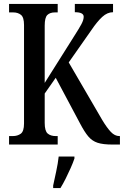

<svg xmlns="http://www.w3.org/2000/svg" viewBox="-20 -734 629 975"><path d="M26 0V-43H45Q69 -43 85.5 -55Q102 -67 102 -107V-607Q102 -646 86.5 -658.5Q71 -671 47 -671H26V-714H273V-671H259Q234 -671 220.5 -658Q207 -645 207 -604V-313L357 -551Q382 -590 393.5 -611.5Q405 -633 405 -649Q405 -672 360 -672V-714H554V-672Q525 -672 499 -648Q473 -624 444 -581L329 -417L499 -125Q523 -85 543 -64Q563 -43 586 -43H589V0H550Q503 0 475.5 -9Q448 -18 428.5 -41Q409 -64 386 -108L263 -339L207 -259V-110Q207 -69 222 -56Q237 -43 263 -43H273V0ZM250 208Q257 175 265.5 136Q274 97 278 61H358V71Q351 92 339 119Q327 146 313.5 173Q300 200 287 221H250Z"/></svg>

Font: Noto Serif Hebrew ExtraCondensed Medium
Style: Regular
Weight: 500
Width: 2
Designer: Monotype Design Team
Foundry: Monotype Imaging Inc.
Version: Version 2.004; ttfautohint (v1.8.4.7-5d5b)